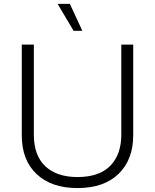

<svg xmlns="http://www.w3.org/2000/svg" viewBox="-20 -958 796 986"><path d="M377.9 7.8Q244.1 7.8 168 -64Q91.8 -135.7 91.8 -263.2V-729H153.8V-267.1Q153.8 -159.2 212.9 -104Q272 -48.8 377.9 -48.8Q489.7 -48.8 546.4 -106.7Q603 -164.6 603 -267.1V-729H664.1V-263.2Q664.1 -138.2 588.9 -65.2Q513.7 7.8 377.9 7.8ZM275.9 -938H338.9L402.8 -799.8H357.9Z"/></svg>

Font: Lumene Sans Light
Style: Regular
Weight: 300
Designer: Deni Anggara
Version: Version 1.003;Glyphs 3.1.2 (3151)